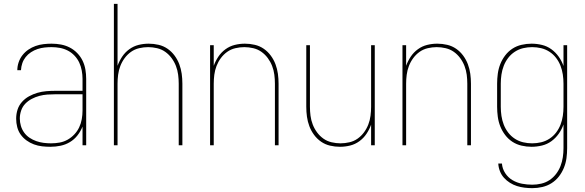

<svg xmlns="http://www.w3.org/2000/svg" viewBox="-20 -755 3040 998"><path d="M242 8Q220 8 198.5 5.5Q177 3 156.5 -4.5Q136 -12 118 -25Q100 -38 87.5 -55.5Q75 -73 69.5 -94.5Q64 -116 64 -138Q64 -162 71 -184.5Q78 -207 94 -225Q110 -243 131 -254.5Q152 -266 174.5 -272.5Q197 -279 220.5 -281Q244 -283 268 -283H409V-345Q409 -366 405 -388Q401 -410 392 -429.5Q383 -449 367.5 -465.5Q352 -482 332.5 -492Q313 -502 291.5 -506Q270 -510 248 -510Q230 -510 211.5 -508Q193 -506 175 -500Q157 -494 141 -483.5Q125 -473 113.5 -458.5Q102 -444 96 -426.5Q90 -409 89 -390H70Q70 -411 77 -431.5Q84 -452 97 -468.5Q110 -485 127.5 -497Q145 -509 165 -516Q185 -523 206 -525.5Q227 -528 248 -528Q273 -528 297 -523.5Q321 -519 342.5 -508Q364 -497 381.5 -479Q399 -461 409.5 -439Q420 -417 424 -393Q428 -369 428 -345V0H409V-97Q399 -72 382.5 -51Q366 -30 343.5 -16.5Q321 -3 295 2.5Q269 8 242 8ZM245 -10Q268 -10 290 -14Q312 -18 331.5 -29Q351 -40 366.5 -56.5Q382 -73 391.5 -93Q401 -113 405 -135.5Q409 -158 409 -180V-265H268Q247 -265 226 -263.5Q205 -262 184.5 -256.5Q164 -251 145 -241Q126 -231 111.5 -216Q97 -201 90 -180.5Q83 -160 83 -139Q83 -120 88.5 -101Q94 -82 105.5 -66Q117 -50 133.5 -39Q150 -28 168.5 -21.5Q187 -15 206.5 -12.5Q226 -10 245 -10Z M572 0V-735H591V-413Q600 -438 615 -460.5Q630 -483 652 -499Q674 -515 700 -521.5Q726 -528 753 -528Q779 -528 804.5 -522Q830 -516 851 -501.5Q872 -487 887.5 -466Q903 -445 912 -421Q921 -397 924.5 -371.5Q928 -346 928 -320V0H909V-320Q909 -343 906 -366.5Q903 -390 894.5 -412Q886 -434 872 -453Q858 -472 839 -485.5Q820 -499 796.5 -504.5Q773 -510 750 -510Q727 -510 703.5 -504.5Q680 -499 661 -485.5Q642 -472 628 -453Q614 -434 605.5 -412Q597 -390 594 -366.5Q591 -343 591 -320V0Z M1072 0V-520H1091V-413Q1100 -438 1115 -460.5Q1130 -483 1152 -499Q1174 -515 1200 -521.5Q1226 -528 1253 -528Q1279 -528 1304.5 -522Q1330 -516 1351 -501.5Q1372 -487 1387.5 -466Q1403 -445 1412 -421Q1421 -397 1424.5 -371.5Q1428 -346 1428 -320V0H1409V-320Q1409 -343 1406 -366.5Q1403 -390 1394.5 -412Q1386 -434 1372 -453Q1358 -472 1339 -485.5Q1320 -499 1296.5 -504.5Q1273 -510 1250 -510Q1227 -510 1203.5 -504.5Q1180 -499 1161 -485.5Q1142 -472 1128 -453Q1114 -434 1105.5 -412Q1097 -390 1094 -366.5Q1091 -343 1091 -320V0Z M1747 8Q1721 8 1695.5 2Q1670 -4 1649 -18.5Q1628 -33 1612.5 -54Q1597 -75 1588 -99Q1579 -123 1575.5 -148.5Q1572 -174 1572 -200V-520H1591V-200Q1591 -177 1594 -153.5Q1597 -130 1605.5 -108Q1614 -86 1628 -67Q1642 -48 1661 -34.5Q1680 -21 1703.5 -15.5Q1727 -10 1750 -10Q1773 -10 1796.5 -15.5Q1820 -21 1839 -34.5Q1858 -48 1872 -67Q1886 -86 1894.5 -108Q1903 -130 1906 -153.5Q1909 -177 1909 -200V-520H1928V0H1909V-107Q1900 -82 1885 -59.5Q1870 -37 1848 -21Q1826 -5 1800 1.5Q1774 8 1747 8Z M2072 0V-520H2091V-413Q2100 -438 2115 -460.5Q2130 -483 2152 -499Q2174 -515 2200 -521.5Q2226 -528 2253 -528Q2279 -528 2304.5 -522Q2330 -516 2351 -501.5Q2372 -487 2387.5 -466Q2403 -445 2412 -421Q2421 -397 2424.5 -371.5Q2428 -346 2428 -320V0H2409V-320Q2409 -343 2406 -366.5Q2403 -390 2394.5 -412Q2386 -434 2372 -453Q2358 -472 2339 -485.5Q2320 -499 2296.5 -504.5Q2273 -510 2250 -510Q2227 -510 2203.5 -504.5Q2180 -499 2161 -485.5Q2142 -472 2128 -453Q2114 -434 2105.5 -412Q2097 -390 2094 -366.5Q2091 -343 2091 -320V0Z M2747 223Q2727 223 2706.5 220.5Q2686 218 2667 212Q2648 206 2630.5 195Q2613 184 2599.5 169Q2586 154 2578.5 134.5Q2571 115 2570 95H2589Q2591 122 2606 145Q2621 168 2644 181.5Q2667 195 2693.5 200Q2720 205 2747 205Q2770 205 2793.5 199.5Q2817 194 2836.5 181Q2856 168 2870.5 149Q2885 130 2893.5 108Q2902 86 2905.5 62.5Q2909 39 2909 15V-108Q2900 -82 2884 -59.5Q2868 -37 2846 -21Q2824 -5 2797 1.5Q2770 8 2743 8Q2717 8 2691 2Q2665 -4 2643.5 -18Q2622 -32 2606 -53Q2590 -74 2580.5 -98Q2571 -122 2567.5 -148Q2564 -174 2564 -200V-320Q2564 -346 2567.5 -372Q2571 -398 2580.5 -422Q2590 -446 2606 -467Q2622 -488 2643.5 -502Q2665 -516 2691 -522Q2717 -528 2743 -528Q2770 -528 2797 -521.5Q2824 -515 2846 -499Q2868 -483 2884 -460.5Q2900 -438 2909 -412V-520H2928V15Q2928 41 2924.5 67Q2921 93 2911 117.5Q2901 142 2885 162.5Q2869 183 2847 197Q2825 211 2799 217Q2773 223 2747 223ZM2746 -10Q2770 -10 2793 -15.5Q2816 -21 2836 -34Q2856 -47 2870.5 -66Q2885 -85 2893.5 -107Q2902 -129 2905.5 -152.5Q2909 -176 2909 -200V-320Q2909 -344 2905.5 -367.5Q2902 -391 2893.5 -413Q2885 -435 2870.5 -454Q2856 -473 2836 -486Q2816 -499 2793 -504.5Q2770 -510 2746 -510Q2722 -510 2699 -504.5Q2676 -499 2656 -486Q2636 -473 2621.5 -454Q2607 -435 2598.5 -413Q2590 -391 2586.5 -367.5Q2583 -344 2583 -320V-200Q2583 -176 2586.5 -152.5Q2590 -129 2598.5 -107Q2607 -85 2621.5 -66Q2636 -47 2656 -34Q2676 -21 2699 -15.5Q2722 -10 2746 -10Z"/></svg>

Font: Iosevka Term Curly Thin
Style: Regular
Weight: 100
Designer: Belleve Invis
Foundry: Belleve Invis
Version: Version 32.3.0